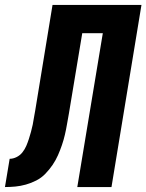

<svg xmlns="http://www.w3.org/2000/svg" viewBox="-62 -755 591 775"><path d="M-42 0 -23 -114Q-9 -114 5 -121Q19 -128 28.5 -140Q38 -152 44 -166Q50 -180 54.5 -194Q59 -208 63 -222.5Q67 -237 70 -251.5Q73 -266 75 -280Q77 -294 80 -308L150 -735H509L388 0H250L353 -621H270L216 -296Q212 -275 208.5 -254Q205 -233 200 -211.5Q195 -190 188 -169.5Q181 -149 172 -128.5Q163 -108 150 -89Q137 -70 121 -53.5Q105 -37 84.5 -26.5Q64 -16 42.5 -10Q21 -4 0 -2Q-21 0 -42 0Z"/></svg>

Font: Iosevka Heavy
Style: Italic
Weight: 900
Italic angle: -9°
Monospace: yes
Designer: Belleve Invis
Foundry: Belleve Invis
Version: Version 32.5.0; ttfautohint (v1.8.4)